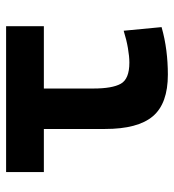

<svg xmlns="http://www.w3.org/2000/svg" viewBox="10 -568 567 626"><g transform="rotate(-90 293.0 -254.5)"><path d="M363.3 9.8Q269 9.8 227.5 -39.1Q186 -87.9 186 -195.3V-394.5H45.4V-517.6H521V-394.5H317.9V-232.9Q317.9 -171.4 333.5 -143.6Q349.1 -115.7 402.3 -115.7Q422.4 -115.7 449.5 -120.4Q476.6 -125 506.3 -134.3L518.1 -10.7Q480.5 0 441.7 4.9Q402.8 9.8 363.3 9.8Z"/></g></svg>

Font: Cascadia Mono PL
Style: Bold
Weight: 700
Monospace: yes
Designer: Aaron Bell
Foundry: Saja Typeworks
Version: Version 2404.023; ttfautohint (v1.8.4)